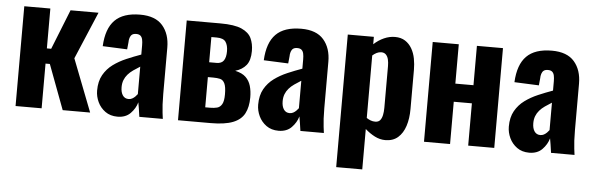

<svg xmlns="http://www.w3.org/2000/svg" viewBox="-49 -753 3424 1108"><g transform="rotate(5 1663.0 -199.0)"><path d="M52 0V-578H203V-347H228L320 -578H482L366 -304L484 0H325L228 -259H203V0Z M643 10Q601 10 572 -11Q543 -32 528 -64Q513 -96 513 -130Q513 -184 534 -221Q555 -258 589 -283Q623 -308 665 -326Q707 -344 749 -359V-413Q749 -432 746 -446Q743 -460 734.5 -467.5Q726 -475 710 -475Q694 -475 685.5 -468.5Q677 -462 673 -449.5Q669 -437 669 -422L665 -382L523 -388Q528 -490 576.5 -539Q625 -588 723 -588Q811 -588 853 -539.5Q895 -491 895 -412V-143Q895 -109 896.5 -82.5Q898 -56 900.5 -35.5Q903 -15 905 0H769Q766 -22 762 -48Q758 -74 756 -83Q746 -47 718 -18.5Q690 10 643 10ZM698 -97Q709 -97 718.5 -102Q728 -107 736 -115Q744 -123 749 -130V-289Q728 -276 710 -263.5Q692 -251 679 -236Q666 -221 659 -203Q652 -185 652 -162Q652 -132 664 -114.5Q676 -97 698 -97Z M993 0V-578H1188Q1270 -578 1311.5 -559.5Q1353 -541 1368 -509Q1383 -477 1383 -435Q1383 -381 1360.5 -353Q1338 -325 1297 -313Q1338 -304 1359 -283.5Q1380 -263 1388.5 -233.5Q1397 -204 1397 -167Q1397 -112 1377.5 -74.5Q1358 -37 1311 -18.5Q1264 0 1182 0ZM1143 -88H1172Q1194 -88 1211.5 -92.5Q1229 -97 1239.5 -115Q1250 -133 1250 -172Q1250 -216 1240.5 -235.5Q1231 -255 1214 -259Q1197 -263 1174 -263H1143ZM1143 -349H1186Q1215 -349 1227.5 -367.5Q1240 -386 1240 -421Q1240 -455 1226.5 -475Q1213 -495 1174 -495H1143Z M1576 10Q1534 10 1505 -11Q1476 -32 1461 -64Q1446 -96 1446 -130Q1446 -184 1467 -221Q1488 -258 1522 -283Q1556 -308 1598 -326Q1640 -344 1682 -359V-413Q1682 -432 1679 -446Q1676 -460 1667.5 -467.5Q1659 -475 1643 -475Q1627 -475 1618.5 -468.5Q1610 -462 1606 -449.5Q1602 -437 1602 -422L1598 -382L1456 -388Q1461 -490 1509.5 -539Q1558 -588 1656 -588Q1744 -588 1786 -539.5Q1828 -491 1828 -412V-143Q1828 -109 1829.5 -82.5Q1831 -56 1833.5 -35.5Q1836 -15 1838 0H1702Q1699 -22 1695 -48Q1691 -74 1689 -83Q1679 -47 1651 -18.5Q1623 10 1576 10ZM1631 -97Q1642 -97 1651.5 -102Q1661 -107 1669 -115Q1677 -123 1682 -130V-289Q1661 -276 1643 -263.5Q1625 -251 1612 -236Q1599 -221 1592 -203Q1585 -185 1585 -162Q1585 -132 1597 -114.5Q1609 -97 1631 -97Z M1926 190V-578H2077V-535Q2104 -560 2135.5 -574Q2167 -588 2199 -588Q2234 -588 2258 -572.5Q2282 -557 2297 -531Q2312 -505 2318 -473Q2324 -441 2324 -408V-182Q2324 -126 2310 -83Q2296 -40 2267.5 -15Q2239 10 2194 10Q2163 10 2133.5 -5Q2104 -20 2077 -44V190ZM2127 -91Q2146 -91 2155.5 -102.5Q2165 -114 2169 -133Q2173 -152 2173 -175V-417Q2173 -438 2169 -455Q2165 -472 2155 -482.5Q2145 -493 2128 -493Q2114 -493 2101 -486.5Q2088 -480 2077 -470V-108Q2089 -100 2101 -95.5Q2113 -91 2127 -91Z M2418 0V-578H2569V-350H2674V-578H2825V0H2674V-245H2569V0Z M3028 10Q2986 10 2957 -11Q2928 -32 2913 -64Q2898 -96 2898 -130Q2898 -184 2919 -221Q2940 -258 2974 -283Q3008 -308 3050 -326Q3092 -344 3134 -359V-413Q3134 -432 3131 -446Q3128 -460 3119.5 -467.5Q3111 -475 3095 -475Q3079 -475 3070.5 -468.5Q3062 -462 3058 -449.5Q3054 -437 3054 -422L3050 -382L2908 -388Q2913 -490 2961.5 -539Q3010 -588 3108 -588Q3196 -588 3238 -539.5Q3280 -491 3280 -412V-143Q3280 -109 3281.5 -82.5Q3283 -56 3285.5 -35.5Q3288 -15 3290 0H3154Q3151 -22 3147 -48Q3143 -74 3141 -83Q3131 -47 3103 -18.5Q3075 10 3028 10ZM3083 -97Q3094 -97 3103.5 -102Q3113 -107 3121 -115Q3129 -123 3134 -130V-289Q3113 -276 3095 -263.5Q3077 -251 3064 -236Q3051 -221 3044 -203Q3037 -185 3037 -162Q3037 -132 3049 -114.5Q3061 -97 3083 -97Z"/></g></svg>

Font: Oswald SemiBold
Style: Regular
Weight: 600
Designer: Vernon Adams
Foundry: Vernon Adams
Version: Version 4.103;gftools[0.9.33.dev8+g029e19f]